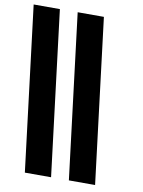

<svg xmlns="http://www.w3.org/2000/svg" viewBox="-125 -924 735 988"><g transform="rotate(10 243.0 -430.0)"><path d="M305 0H442L336.4 -860H199.4ZM75 0H212L106.4 -860H-30.6Z"/></g></svg>

Font: Hussar
Style: BdOpOblOne
Weight: 700
Foundry: Cannot Into Space Fonts
Version: Version 2.00